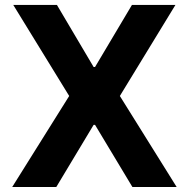

<svg xmlns="http://www.w3.org/2000/svg" viewBox="-20 -747 754 767"><path d="M207.4 -727.3H33L256.4 -363.6L28.8 0H204.9L354 -248.2H359.7L508.9 0H685.7L458.8 -363.6L680.8 -727.3H507.1L359.7 -479.4H354Z"/></svg>

Font: Karasuma Gothic
Style: Bold
Weight: 700
Designer: Rasmus Andersson / Ryoko Nishizuka
Foundry: Genbu
Version: Version 1.00